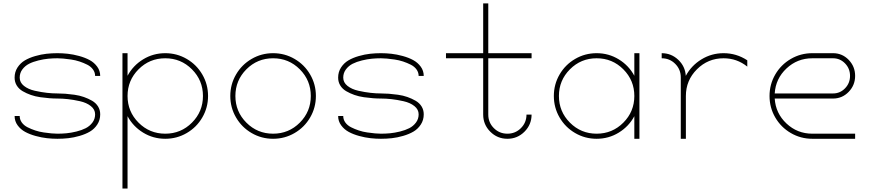

<svg xmlns="http://www.w3.org/2000/svg" viewBox="-20 -798 5001 1104"><path d="M526.9 -140.6Q526.9 -168.5 502.4 -188Q478 -207.5 439.7 -216.1Q401.4 -224.6 370.1 -228Q338.9 -231.4 310.1 -231.4Q287.6 -231.4 264.6 -233.2Q241.7 -234.9 212.2 -239Q182.6 -243.2 157.7 -252Q132.8 -260.7 110.8 -273.4Q88.9 -286.1 76.4 -306.2Q64 -326.2 64 -351.6Q64 -384.3 80.6 -409.9Q97.2 -435.5 122.8 -450.7Q148.4 -465.8 182.4 -475.6Q216.3 -485.4 247.3 -488.8Q278.3 -492.2 310.1 -492.2Q339.4 -492.2 370.1 -488.8Q400.9 -485.4 435.1 -476.1Q469.2 -466.8 495.4 -452.6Q521.5 -438.5 538.8 -414.8Q556.2 -391.1 556.2 -361.3H526.9Q526.9 -381.8 514.6 -398.7Q502.4 -415.5 481.7 -426Q460.9 -436.5 437.5 -444.3Q414.1 -452.1 388.4 -455.8Q362.8 -459.5 344 -461.2Q325.2 -462.9 310.1 -462.9Q283.7 -462.9 257.6 -460.4Q231.4 -458 200.7 -450.4Q169.9 -442.9 147 -431.2Q124 -419.4 108.6 -398.9Q93.3 -378.4 93.3 -351.6Q93.3 -323.7 117.7 -304.2Q142.1 -284.7 180.4 -276.1Q218.8 -267.6 250 -264.2Q281.2 -260.7 310.1 -260.7Q332.5 -260.7 355.5 -259Q378.4 -257.3 408 -253.2Q437.5 -249 462.4 -240.2Q487.3 -231.4 509.3 -218.8Q531.2 -206.1 543.7 -186Q556.2 -166 556.2 -140.6Q556.2 -107.9 539.6 -82.3Q522.9 -56.6 497.3 -41.5Q471.7 -26.4 437.7 -16.6Q403.8 -6.8 372.8 -3.4Q341.8 0 310.1 0Q280.8 0 250 -3.4Q219.2 -6.8 185.1 -16.1Q150.9 -25.4 124.8 -39.6Q98.6 -53.7 81.3 -77.4Q64 -101.1 64 -130.9H93.3Q93.3 -110.4 105.5 -93.5Q117.7 -76.7 138.4 -66.2Q159.2 -55.7 182.6 -47.9Q206.1 -40 231.7 -36.4Q257.3 -32.7 276.1 -31Q294.9 -29.3 310.1 -29.3Q336.4 -29.3 362.5 -31.7Q388.7 -34.2 419.4 -41.7Q450.2 -49.3 473.1 -61Q496.1 -72.8 511.5 -93.3Q526.9 -113.8 526.9 -140.6Z M930.2 0Q860.8 0 803 -35.4Q745.1 -70.8 713.4 -129.9V286.1H684.1V-246.1V-492.2H713.4V-362.3Q745.1 -421.4 803 -456.8Q860.8 -492.2 930.2 -492.2Q997.1 -492.2 1053.7 -459.2Q1110.4 -426.3 1143.3 -369.6Q1176.3 -313 1176.3 -246.1Q1176.3 -179.2 1143.3 -122.6Q1110.4 -65.9 1053.7 -33Q997.1 0 930.2 0ZM776.6 -92.8Q839.8 -29.3 930.2 -29.3Q1020.5 -29.3 1083.7 -92.8Q1147 -156.2 1147 -246.1Q1147 -335.9 1083.7 -399.4Q1020.5 -462.9 930.2 -462.9Q839.8 -462.9 776.6 -399.4Q713.4 -335.9 713.4 -246.1Q713.4 -156.2 776.6 -92.8Z M1426.8 -459.2Q1483.4 -492.2 1550.3 -492.2Q1617.2 -492.2 1673.8 -459.2Q1730.5 -426.3 1763.4 -369.6Q1796.4 -313 1796.4 -246.1Q1796.4 -179.2 1763.4 -122.6Q1730.5 -65.9 1673.8 -33Q1617.2 0 1550.3 0Q1483.4 0 1426.8 -33Q1370.1 -65.9 1337.2 -122.6Q1304.2 -179.2 1304.2 -246.1Q1304.2 -313 1337.2 -369.6Q1370.1 -426.3 1426.8 -459.2ZM1703.9 -399.4Q1640.6 -462.9 1550.3 -462.9Q1460 -462.9 1396.7 -399.4Q1333.5 -335.9 1333.5 -246.1Q1333.5 -156.2 1396.7 -92.8Q1460 -29.3 1550.3 -29.3Q1640.6 -29.3 1703.9 -92.8Q1767.1 -156.2 1767.1 -246.1Q1767.1 -335.9 1703.9 -399.4Z M2387.2 -140.6Q2387.2 -168.5 2362.8 -188Q2338.4 -207.5 2300 -216.1Q2261.7 -224.6 2230.5 -228Q2199.2 -231.4 2170.4 -231.4Q2147.9 -231.4 2125 -233.2Q2102.1 -234.9 2072.5 -239Q2043 -243.2 2018.1 -252Q1993.2 -260.7 1971.2 -273.4Q1949.2 -286.1 1936.8 -306.2Q1924.3 -326.2 1924.3 -351.6Q1924.3 -384.3 1940.9 -409.9Q1957.5 -435.5 1983.2 -450.7Q2008.8 -465.8 2042.7 -475.6Q2076.7 -485.4 2107.7 -488.8Q2138.7 -492.2 2170.4 -492.2Q2199.7 -492.2 2230.5 -488.8Q2261.2 -485.4 2295.4 -476.1Q2329.6 -466.8 2355.7 -452.6Q2381.8 -438.5 2399.2 -414.8Q2416.5 -391.1 2416.5 -361.3H2387.2Q2387.2 -381.8 2375 -398.7Q2362.8 -415.5 2342 -426Q2321.3 -436.5 2297.9 -444.3Q2274.4 -452.1 2248.8 -455.8Q2223.1 -459.5 2204.3 -461.2Q2185.5 -462.9 2170.4 -462.9Q2144 -462.9 2117.9 -460.4Q2091.8 -458 2061 -450.4Q2030.3 -442.9 2007.3 -431.2Q1984.4 -419.4 1969 -398.9Q1953.6 -378.4 1953.6 -351.6Q1953.6 -323.7 1978 -304.2Q2002.4 -284.7 2040.8 -276.1Q2079.1 -267.6 2110.4 -264.2Q2141.6 -260.7 2170.4 -260.7Q2192.9 -260.7 2215.8 -259Q2238.8 -257.3 2268.3 -253.2Q2297.9 -249 2322.8 -240.2Q2347.7 -231.4 2369.6 -218.8Q2391.6 -206.1 2404.1 -186Q2416.5 -166 2416.5 -140.6Q2416.5 -107.9 2399.9 -82.3Q2383.3 -56.6 2357.7 -41.5Q2332 -26.4 2298.1 -16.6Q2264.2 -6.8 2233.2 -3.4Q2202.1 0 2170.4 0Q2141.1 0 2110.4 -3.4Q2079.6 -6.8 2045.4 -16.1Q2011.2 -25.4 1985.1 -39.6Q1959 -53.7 1941.7 -77.4Q1924.3 -101.1 1924.3 -130.9H1953.6Q1953.6 -110.4 1965.8 -93.5Q1978 -76.7 1998.8 -66.2Q2019.5 -55.7 2043 -47.9Q2066.4 -40 2092 -36.4Q2117.7 -32.7 2136.5 -31Q2155.3 -29.3 2170.4 -29.3Q2196.8 -29.3 2222.9 -31.7Q2249 -34.2 2279.8 -41.7Q2310.5 -49.3 2333.5 -61Q2356.4 -72.8 2371.8 -93.3Q2387.2 -113.8 2387.2 -140.6Z M2758.3 -778.3H2787.6V-492.2H3036.6V-462.9H2787.6V-139.2Q2787.6 -93.3 2819.6 -61.3Q2851.6 -29.3 2897.5 -29.3Q2943.4 -29.3 2975.3 -61.3Q3007.3 -93.3 3007.3 -139.2H3036.6Q3036.6 -81.5 2995.8 -40.8Q2955.1 0 2897.5 0Q2839.8 0 2799.1 -40.8Q2758.3 -81.5 2758.3 -139.2V-462.9H2544.4V-492.2H2758.3Z M3410.6 -492.2Q3480 -492.2 3537.8 -456.8Q3595.7 -421.4 3627.4 -362.3V-492.2H3656.7V-246.1V0H3627.4V-129.9Q3595.7 -70.8 3537.8 -35.4Q3480 0 3410.6 0Q3343.8 0 3287.1 -33Q3230.5 -65.9 3197.5 -122.6Q3164.6 -179.2 3164.6 -246.1Q3164.6 -313 3197.5 -369.6Q3230.5 -426.3 3287.1 -459.2Q3343.8 -492.2 3410.6 -492.2ZM3564.2 -399.4Q3501 -462.9 3410.6 -462.9Q3320.3 -462.9 3257.1 -399.4Q3193.8 -335.9 3193.8 -246.1Q3193.8 -156.2 3257.1 -92.8Q3320.3 -29.3 3410.6 -29.3Q3501 -29.3 3564.2 -92.8Q3627.4 -156.2 3627.4 -246.1Q3627.4 -335.9 3564.2 -399.4Z M4276.9 -451.2V-415Q4217.3 -462.9 4140.6 -462.9Q4050.8 -462.9 3987.3 -399.4Q3923.8 -335.9 3923.8 -246.1V0H3894.5V-246.1V-353Q3894.5 -398.9 3862.5 -430.9Q3830.6 -462.9 3784.7 -462.9V-492.2Q3839.8 -492.2 3879.9 -454.3Q3919.9 -416.5 3923.3 -361.8Q3955.1 -420.9 4013.2 -456.5Q4071.3 -492.2 4140.6 -492.2Q4214.8 -492.2 4276.9 -451.2Z M4770 -231.4H4434.6Q4439.9 -146.5 4502.2 -87.9Q4564.5 -29.3 4650.9 -29.3H4897V0H4650.9Q4584 0 4527.3 -33Q4470.7 -65.9 4437.7 -122.6Q4404.8 -179.2 4404.8 -246.1Q4404.8 -313 4437.7 -369.6Q4470.7 -426.3 4527.3 -459.2Q4584 -492.2 4650.9 -492.2H4770Q4822.8 -492.2 4859.9 -453.9Q4897 -415.5 4897 -361.8Q4897 -308.1 4859.9 -269.8Q4822.8 -231.4 4770 -231.4ZM4434.6 -260.7H4770Q4810.5 -260.7 4839.1 -290.3Q4867.7 -319.8 4867.7 -361.8Q4867.7 -403.8 4839.1 -433.3Q4810.5 -462.9 4770 -462.9H4650.9Q4564.5 -462.9 4502.2 -404.3Q4439.9 -345.7 4434.6 -260.7Z"/></svg>

Font: Cherry
Style: Light
Weight: 300
Designer: Amin Abedi
Version: Version 1.00 ; ttfautohint (v1.6)